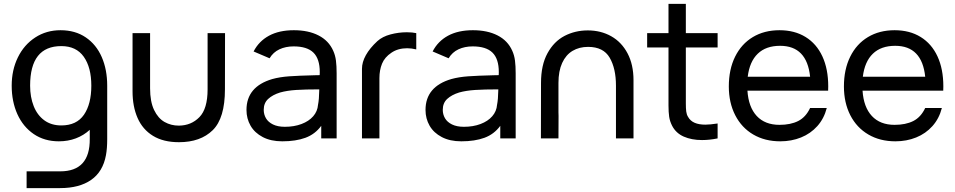

<svg xmlns="http://www.w3.org/2000/svg" viewBox="-20 -710 4900 985"><path d="M530 -270.5V3.5Q530 52 523.5 86.5Q508 171 447.5 213Q387 255 288.5 255H116.5V169H289Q442 169 440.5 2.5V-44Q409.5 -15.5 369.2 -0.2Q329 15 282 15Q208 15 153.2 -22.2Q98.5 -59.5 69.2 -124.2Q40 -189 40 -270.5Q40 -351 71.8 -415.8Q103.5 -480.5 160.8 -517.8Q218 -555 290.5 -555Q366 -555 420 -518.2Q474 -481.5 502 -417.2Q530 -353 530 -270.5ZM448.5 -270.5Q448.5 -364 409.8 -418.8Q371 -473.5 294.5 -473.5Q134.5 -473.5 134.5 -270.5Q134.5 -212 152.8 -165.8Q171 -119.5 207 -93Q243 -66.5 294.5 -66.5Q373 -66.5 410.8 -121.5Q448.5 -176.5 448.5 -270.5Z M1134.5 -540 1134 -252Q1134 -103.5 1071.2 -42Q1008.5 19.5 898 19.5Q818 19.5 764.8 -13.2Q711.5 -46 685.8 -104.8Q660 -163.5 660 -241.5V-540H750V-257Q750 -188.5 770.5 -145.8Q791 -103 824.2 -84.2Q857.5 -65.5 897.5 -65.5Q961 -66 1003 -109Q1045 -152 1045 -251.5V-540Z M1707 -334V0H1628V-64.5Q1596.5 -21.5 1547 -3.2Q1497.5 15 1428 15Q1369.5 15 1328 -6.8Q1286.5 -28.5 1265.5 -65Q1244.5 -101.5 1244.5 -146Q1244.5 -265.5 1377 -304.5Q1415 -315 1463.5 -318.5Q1512 -322 1595 -324L1620 -324.5Q1620.5 -330 1620.5 -340Q1620.5 -408 1588 -440Q1555.5 -472 1486.5 -472Q1445.5 -472 1413.5 -457Q1381.5 -442 1363 -411L1281 -446Q1308 -498.5 1360 -526.8Q1412 -555 1487.5 -555Q1562 -555 1614.2 -528.2Q1666.5 -501.5 1689.5 -449.5Q1700 -426.5 1703.5 -399Q1707 -371.5 1707 -334ZM1611.5 -172.5Q1617 -198 1618 -251.5Q1546.5 -251.5 1499.5 -248.5Q1452.5 -245.5 1417 -235.5Q1378.5 -223.5 1355.8 -202.5Q1333 -181.5 1333 -146.5Q1333 -123 1344.5 -103.2Q1356 -83.5 1380.5 -71.5Q1405 -59.5 1441.5 -59.5Q1489 -59.5 1526.8 -73.8Q1564.5 -88 1586.8 -113.5Q1609 -139 1611.5 -172.5Z M2067 -544.5Q2096 -544.5 2115.5 -540V-456.5Q2091.5 -462.5 2069 -462.5Q2021.5 -462.5 1988 -439.5Q1953.5 -416.5 1940 -383.5Q1926.5 -350.5 1926.5 -309.5V0H1837V-357Q1837 -391 1857 -427Q1877 -463 1916 -499Q1942 -522.5 1983.5 -533.5Q2025 -544.5 2067 -544.5Z M2625.5 -334V0H2546.5V-64.5Q2515 -21.5 2465.5 -3.2Q2416 15 2346.5 15Q2288 15 2246.5 -6.8Q2205 -28.5 2184 -65Q2163 -101.5 2163 -146Q2163 -265.5 2295.5 -304.5Q2333.5 -315 2382 -318.5Q2430.5 -322 2513.5 -324L2538.5 -324.5Q2539 -330 2539 -340Q2539 -408 2506.5 -440Q2474 -472 2405 -472Q2364 -472 2332 -457Q2300 -442 2281.5 -411L2199.5 -446Q2226.5 -498.5 2278.5 -526.8Q2330.5 -555 2406 -555Q2480.5 -555 2532.8 -528.2Q2585 -501.5 2608 -449.5Q2618.5 -426.5 2622 -399Q2625.5 -371.5 2625.5 -334ZM2530 -172.5Q2535.5 -198 2536.5 -251.5Q2465 -251.5 2418 -248.5Q2371 -245.5 2335.5 -235.5Q2297 -223.5 2274.2 -202.5Q2251.5 -181.5 2251.5 -146.5Q2251.5 -123 2263 -103.2Q2274.5 -83.5 2299 -71.5Q2323.5 -59.5 2360 -59.5Q2407.5 -59.5 2445.2 -73.8Q2483 -88 2505.2 -113.5Q2527.5 -139 2530 -172.5Z M3230 -298.5V0H3140V-270.5Q3140 -358.5 3107.8 -414Q3075.5 -469.5 2997 -469.5Q2951.5 -469.5 2917.2 -449Q2883 -428.5 2864 -387Q2845 -345.5 2845 -284.5V-133.5L2845.5 -115.5L2845 0H2755L2755.5 -284.5Q2755.5 -376.5 2788.8 -437Q2822 -497.5 2876.2 -525.8Q2930.5 -554 2995.5 -554Q3062.5 -554 3115.8 -524Q3169 -494 3199.5 -436.2Q3230 -378.5 3230 -298.5Z M3498.5 -466.5V-208V-179Q3498.5 -153.5 3500.5 -138Q3502.5 -122.5 3509.5 -111Q3521.5 -89.5 3543.8 -80Q3566 -70.5 3598.5 -70.5Q3622 -70.5 3661.5 -76.5V0Q3620 8.5 3581.5 8.5Q3528 8.5 3487.8 -9.2Q3447.5 -27 3428 -65Q3416.5 -87.5 3413 -111Q3409.5 -134.5 3409.5 -169.5V-204V-466.5H3300V-540H3409.5V-690H3498.5V-540H3661.5V-466.5Z M3814.5 -245Q3820 -160.5 3862.2 -115Q3904.5 -69.5 3979 -69.5Q4036 -69.5 4075 -89.2Q4114 -109 4136 -156H4221.5Q4207.5 -101.5 4173 -63Q4138.5 -24.5 4089.5 -4.8Q4040.5 15 3983 15Q3904 15 3844.2 -20Q3784.5 -55 3751.8 -119Q3719 -183 3719 -266.5Q3719 -354 3751.2 -419.2Q3783.5 -484.5 3842.2 -519.8Q3901 -555 3979 -555Q4056.5 -555 4112.8 -520.2Q4169 -485.5 4199 -420.8Q4229 -356 4229 -267Q4229 -252.5 4228.5 -245ZM3816 -316.5H4136Q4119.5 -475 3982 -475Q3909.5 -475 3867.5 -434.5Q3825.5 -394 3816 -316.5Z M4405 -245Q4410.5 -160.5 4452.8 -115Q4495 -69.5 4569.5 -69.5Q4626.5 -69.5 4665.5 -89.2Q4704.5 -109 4726.5 -156H4812Q4798 -101.5 4763.5 -63Q4729 -24.5 4680 -4.8Q4631 15 4573.5 15Q4494.5 15 4434.8 -20Q4375 -55 4342.2 -119Q4309.5 -183 4309.5 -266.5Q4309.5 -354 4341.8 -419.2Q4374 -484.5 4432.8 -519.8Q4491.5 -555 4569.5 -555Q4647 -555 4703.2 -520.2Q4759.5 -485.5 4789.5 -420.8Q4819.5 -356 4819.5 -267Q4819.5 -252.5 4819 -245ZM4406.5 -316.5H4726.5Q4710 -475 4572.5 -475Q4500 -475 4458 -434.5Q4416 -394 4406.5 -316.5Z"/></svg>

Font: CCSD_manrope Medium
Style: Regular
Weight: 500
Designer: Mikhail Sharanda
Foundry: Mikhail Sharanda
Version: Version 4.503